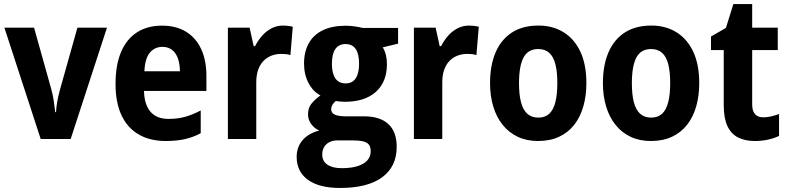

<svg xmlns="http://www.w3.org/2000/svg" viewBox="-20 -682 3867 942"><path d="M179.7 0 1.5 -546.4H147L231 -246.6Q238.8 -218.8 243.4 -189.2Q248 -159.7 251 -131.8H254.9Q255.9 -155.8 261 -184.3Q266.1 -212.9 274.4 -242.7L359.9 -546.4H504.9L326.7 0Z M774.9 -556.2Q843.8 -556.2 892.3 -526.6Q940.9 -497.1 966.8 -441.7Q992.7 -386.2 992.7 -308.6V-235.8H686.5Q688 -168.5 718.5 -133.5Q749 -98.6 806.6 -98.6Q850.1 -98.6 887.2 -108.6Q924.3 -118.7 964.8 -140.1V-28.3Q928.2 -8.8 887.7 0.5Q847.2 9.8 793.9 9.8Q715.3 9.8 660.2 -22.5Q605 -54.7 575.9 -116.9Q546.9 -179.2 546.9 -269.5Q546.9 -363.8 574.2 -427.5Q601.6 -491.2 652.6 -523.7Q703.6 -556.2 774.9 -556.2ZM776.9 -452.1Q739.3 -452.1 715.3 -423.8Q691.4 -395.5 688.5 -332.5H862.8Q862.3 -368.7 852.8 -395.5Q843.3 -422.4 824.2 -437.3Q805.2 -452.1 776.9 -452.1Z M1368.7 -556.6Q1379.9 -556.6 1392.3 -555.2Q1404.8 -553.7 1416.5 -550.8L1404.8 -411.6Q1396.5 -415 1384 -416.3Q1371.6 -417.5 1359.9 -417.5Q1334 -417.5 1311.8 -408.9Q1289.6 -400.4 1272.7 -383.1Q1255.9 -365.7 1246.6 -339.6Q1237.3 -313.5 1237.3 -278.3V0H1098.1V-546.4H1204.6L1224.6 -455.6H1231.4Q1245.1 -482.4 1265.1 -505.6Q1285.2 -528.8 1311.5 -542.7Q1337.9 -556.6 1368.7 -556.6Z M1648.4 240.2Q1545.9 240.2 1490.7 200.2Q1435.5 160.2 1435.5 87.9Q1435.5 39.1 1464.8 5.4Q1494.1 -28.3 1546.4 -41.5Q1523.4 -51.3 1507.3 -72.8Q1491.2 -94.2 1491.2 -120.6Q1491.2 -151.9 1507.3 -172.4Q1523.4 -192.9 1552.2 -213.9Q1515.6 -232.9 1493.7 -274.7Q1471.7 -316.4 1471.7 -369.6Q1471.7 -428.7 1495.4 -470.5Q1519 -512.2 1564.5 -533.9Q1609.9 -555.7 1675.3 -555.7Q1691.9 -555.7 1708.5 -554Q1725.1 -552.2 1738.5 -549.6Q1752 -546.9 1758.8 -544.9H1933.1V-467.8L1857.9 -449.7Q1868.7 -431.6 1873.5 -411.4Q1878.4 -391.1 1878.4 -367.7Q1878.4 -279.8 1824 -231.2Q1769.5 -182.6 1671.9 -182.6Q1645.5 -183.1 1627.4 -186.5Q1618.2 -178.7 1611.6 -168.7Q1605 -158.7 1605 -145.5Q1605 -134.3 1612.5 -126.7Q1620.1 -119.1 1635.7 -115.2Q1651.4 -111.3 1674.3 -111.3H1766.1Q1843.8 -111.3 1885 -73.7Q1926.3 -36.1 1926.3 38.6Q1926.3 135.3 1855 187.7Q1783.7 240.2 1648.4 240.2ZM1656.2 143.1Q1702.6 143.1 1734.4 133.1Q1766.1 123 1782.5 104.5Q1798.8 85.9 1798.8 60.1Q1798.8 39.1 1789.8 27.6Q1780.8 16.1 1761 11.5Q1741.2 6.8 1709 6.8H1634.8Q1613.3 6.8 1596.7 15.1Q1580.1 23.4 1570.6 38.8Q1561 54.2 1561 76.7Q1561 108.4 1586.2 125.7Q1611.3 143.1 1656.2 143.1ZM1675.8 -272.9Q1709 -272.9 1725.3 -297.9Q1741.7 -322.8 1741.7 -368.2Q1741.7 -417.5 1725.1 -441.7Q1708.5 -465.8 1675.3 -465.8Q1642.1 -465.8 1625.2 -441.4Q1608.4 -417 1608.4 -368.7Q1608.4 -323.2 1625 -298.1Q1641.6 -272.9 1675.8 -272.9Z M2281.2 -556.6Q2292.5 -556.6 2304.9 -555.2Q2317.4 -553.7 2329.1 -550.8L2317.4 -411.6Q2309.1 -415 2296.6 -416.3Q2284.2 -417.5 2272.5 -417.5Q2246.6 -417.5 2224.4 -408.9Q2202.1 -400.4 2185.3 -383.1Q2168.5 -365.7 2159.2 -339.6Q2149.9 -313.5 2149.9 -278.3V0H2010.7V-546.4H2117.2L2137.2 -455.6H2144Q2157.7 -482.4 2177.7 -505.6Q2197.8 -528.8 2224.1 -542.7Q2250.5 -556.6 2281.2 -556.6Z M2856.9 -274.4Q2856.9 -211.9 2842 -159.9Q2827.1 -107.9 2797.4 -69.8Q2767.6 -31.7 2723.1 -11Q2678.7 9.8 2619.6 9.8Q2564 9.8 2520.5 -10.7Q2477.1 -31.2 2446.5 -69.1Q2416 -106.9 2400.1 -159.2Q2384.3 -211.4 2384.3 -274.4Q2384.3 -361.3 2411.4 -424.6Q2438.5 -487.8 2491.2 -522.2Q2543.9 -556.6 2622.1 -556.6Q2691.9 -556.6 2744.9 -523.9Q2797.9 -491.2 2827.4 -428.5Q2856.9 -365.7 2856.9 -274.4ZM2526.4 -273.4Q2526.4 -218.3 2536.1 -180.7Q2545.9 -143.1 2566.9 -124Q2587.9 -105 2621.1 -105Q2654.3 -105 2674.8 -124Q2695.3 -143.1 2704.8 -180.9Q2714.4 -218.8 2714.4 -274.4Q2714.4 -330.6 2704.8 -367.4Q2695.3 -404.3 2674.6 -422.9Q2653.8 -441.4 2620.6 -441.4Q2570.8 -441.4 2548.6 -399.9Q2526.4 -358.4 2526.4 -273.4Z M3410.6 -274.4Q3410.6 -211.9 3395.8 -159.9Q3380.9 -107.9 3351.1 -69.8Q3321.3 -31.7 3276.9 -11Q3232.4 9.8 3173.3 9.8Q3117.7 9.8 3074.2 -10.7Q3030.8 -31.2 3000.2 -69.1Q2969.7 -106.9 2953.9 -159.2Q2938 -211.4 2938 -274.4Q2938 -361.3 2965.1 -424.6Q2992.2 -487.8 3044.9 -522.2Q3097.7 -556.6 3175.8 -556.6Q3245.6 -556.6 3298.6 -523.9Q3351.6 -491.2 3381.1 -428.5Q3410.6 -365.7 3410.6 -274.4ZM3080.1 -273.4Q3080.1 -218.3 3089.8 -180.7Q3099.6 -143.1 3120.6 -124Q3141.6 -105 3174.8 -105Q3208 -105 3228.5 -124Q3249 -143.1 3258.5 -180.9Q3268.1 -218.8 3268.1 -274.4Q3268.1 -330.6 3258.5 -367.4Q3249 -404.3 3228.3 -422.9Q3207.5 -441.4 3174.3 -441.4Q3124.5 -441.4 3102.3 -399.9Q3080.1 -358.4 3080.1 -273.4Z M3724.6 -106.4Q3743.7 -106.4 3762.9 -110.8Q3782.2 -115.2 3802.2 -122.6V-15.1Q3779.3 -3.9 3748.8 2.9Q3718.3 9.8 3683.1 9.8Q3635.3 9.8 3601.1 -7.6Q3566.9 -24.9 3548.8 -63.7Q3530.8 -102.5 3530.8 -167V-436.5H3468.3V-502.9L3541.5 -544.9L3578.1 -662.1H3670.4V-546.4H3795.9V-436.5H3670.4V-169.4Q3670.4 -137.7 3684.3 -122.1Q3698.2 -106.4 3724.6 -106.4Z"/></svg>

Font: Open Sans SemiCondensed
Style: Bold
Weight: 700
Width: 4
Designer: Monotype Design Team
Foundry: Monotype Imaging Inc.
Version: Version 3.003